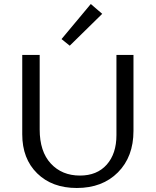

<svg xmlns="http://www.w3.org/2000/svg" viewBox="-20 -932 777 958"><path d="M328 -704 287 -737 433 -912 490 -863ZM363 6Q240 6 165.5 -67Q91 -140 91 -262V-658H178V-286Q178 -176 233.5 -116Q289 -56 379 -56Q464 -56 512.5 -110.5Q561 -165 561 -258V-658H646V-279Q646 -150 568.5 -72Q491 6 363 6Z"/></svg>

Font: EauTestInfant Medium
Style: Regular
Weight: 500
Designer: Christian Thalmann (Catharsis Fonts)
Version: Version 0.001;PS 000.001;hotconv 1.0.88;makeotf.lib2.5.64775